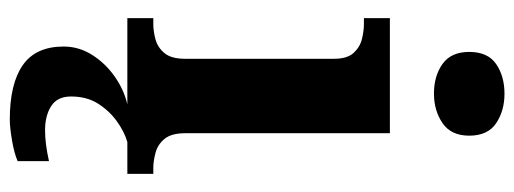

<svg xmlns="http://www.w3.org/2000/svg" viewBox="-349 -461 1050 392"><g transform="rotate(90 176.0 -265.0)"><path d="M17 0V-53H29Q44 -53 60.5 -57.5Q77 -62 88.5 -75.9Q100 -89.8 100 -117.7V-422Q100 -448.9 88 -462Q76 -475 59.5 -479Q43 -483 29 -483H17V-536H252V-118Q252 -90 263.5 -76Q275 -62 292 -57.5Q309 -53 323 -53H335V0ZM171.1 -626Q135 -626 110.5 -643.5Q86 -661 86 -698Q86 -736 110.8 -753Q135.5 -770 171.5 -770Q206 -770 231.5 -753Q257 -736 257 -698Q257 -661 231.4 -643.5Q205.8 -626 171.1 -626ZM224 240Q151 240 113 213.5Q75 187 75 130Q75 99 92 72Q109 45 136 26Q163 7 193 0H270Q249 6 227.5 21.5Q206 37 191.5 60Q177 83 177 115Q177 142.8 196.5 155.4Q216 168 246 168Q260 168 275.5 166Q291 164 309 160V224Q293 231 266.5 235.5Q240 240 224 240Z"/></g></svg>

Font: Noto Serif Test
Style: Regular
Weight: 400
Version: Version 1.000